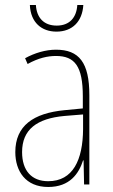

<svg xmlns="http://www.w3.org/2000/svg" viewBox="-20 -735 450 765"><path d="M312 -715H288C285 -666 258 -633 206 -633C154 -633 126 -665 123 -715H99C102 -645 146 -609 205 -609C268 -609 308 -649 312 -715ZM203 -537C162 -537 118 -524 80 -503L90 -480C133 -504 170 -512 203 -512C278 -512 310 -471 310 -351V-303L237 -296C113 -284 41 -234 41 -129C41 -53 82 10 172 10C258 10 294 -43 311 -96H313L315 0H336V-356C336 -486 295 -537 203 -537ZM237 -273 311 -279V-220C310 -98 271 -13 172 -13C106 -13 68 -55 68 -129C68 -219 127 -263 237 -273Z"/></svg>

Font: Noto Sans Sinhala UI Condensed Thin
Style: Regular
Weight: 100
Width: 3
Designer: Jelle Bosma - Monotype Design Team
Foundry: Monotype Imaging Inc.
Version: Version 2.006